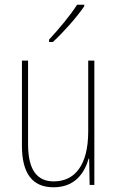

<svg xmlns="http://www.w3.org/2000/svg" viewBox="-20 -784 498 814"><path d="M337 -757V-764H307C275 -715 233 -665 188 -616V-606H204C247 -645 304 -709 337 -757ZM380 -527H354V-227C354 -82 296 -15 208 -15C138 -15 99 -62 99 -173V-527H73V-166C73 -49 117 10 207 10C300 10 339 -53 356 -112H358L360 0H380Z"/></svg>

Font: Noto Sans Ethiopic Condensed Thin
Style: Regular
Weight: 100
Width: 3
Designer: Monotype Design Team
Foundry: Monotype Imaging Inc.
Version: Version 2.102